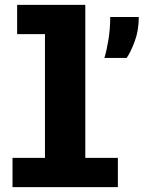

<svg xmlns="http://www.w3.org/2000/svg" viewBox="-20 -770 602 790"><path d="M31.5 0V-120.5H165V-629.5H50.5V-750H331V-120.5H465V0ZM409.5 -531.5Q418 -558 425.8 -604.2Q433.5 -650.5 433.5 -700H551Q551 -644 534 -599Q517 -554 501 -531.5Z"/></svg>

Font: Trispace
Style: Bold
Weight: 700
Designer: Tyler Finck
Foundry: Etcetera Type Company
Version: Version 1.210; ttfautohint (v1.8.3)